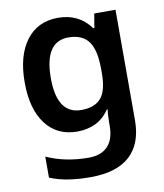

<svg xmlns="http://www.w3.org/2000/svg" viewBox="-87 -624 800 935"><g transform="rotate(-10 313.0 -156.0)"><path d="M263 -552Q366 -552 424 -472H429L441 -542H546V4Q546 120 480.5 180Q415 240 285 240Q227 240 178 232.5Q129 225 85 207V103Q178 145 293 145Q355 145 387.5 110.5Q420 76 420 10V-4Q420 -19 421 -39Q422 -59 424 -71H420Q392 -29 351.5 -9.5Q311 10 260 10Q161 10 105 -64Q49 -138 49 -270Q49 -402 105.5 -477Q162 -552 263 -552ZM296 -449Q178 -449 178 -268Q178 -90 298 -90Q364 -90 395.5 -126.5Q427 -163 427 -250V-269Q427 -365 395.5 -407Q364 -449 296 -449Z"/></g></svg>

Font: Noto Sans SemiBold
Style: Regular
Weight: 600
Designer: Monotype Design Team
Foundry: Monotype Imaging Inc.
Version: Version 2.007